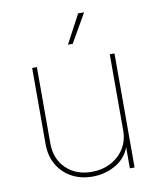

<svg xmlns="http://www.w3.org/2000/svg" viewBox="-85 -822 744 897"><g transform="rotate(-10 287.0 -373.5)"><path d="M281.7 7.8Q226.1 7.8 183.1 -15.9Q140.1 -39.6 115.7 -81.8Q91.3 -124 91.3 -179.7V-541H113.8V-179.7Q113.8 -105.5 160.6 -60.1Q207.5 -14.6 281.7 -14.6Q332.5 -14.6 372.8 -35.9Q413.1 -57.1 436.3 -94.5Q459.5 -131.8 459.5 -179.7V-541H481.9V0H459.5V-117.2H465.3Q447.8 -54.7 396 -23.4Q344.2 7.8 281.7 7.8ZM274.9 -619.1 347.2 -754.9H375.5L297.4 -619.1Z"/></g></svg>

Font: Inter 17pt Thin
Style: Regular
Weight: 250
Version: Version 4.001;git-66647c0bb